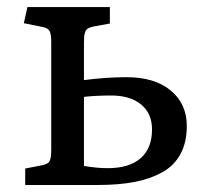

<svg xmlns="http://www.w3.org/2000/svg" viewBox="-20 -527 587 547"><path d="M51.8 0V-46.9L100.1 -56.2Q109.4 -58.1 115 -61.5Q120.6 -64.9 122.8 -72Q125 -79.1 125.5 -85Q126 -90.8 126 -104V-407.2Q126 -429.7 121.3 -438.5Q116.7 -447.3 101.1 -450.2L47.9 -460.9L58.1 -506.8H293V-460L245.1 -451.2Q235.8 -449.2 230.2 -445.8Q224.6 -442.4 222.4 -435.1Q220.2 -427.7 219.7 -421.9Q219.2 -416 219.2 -402.8V-298.8Q282.7 -307.1 340.8 -307.1Q420.9 -307.1 466.6 -269Q512.2 -231 512.2 -168Q512.2 -121.1 493.9 -87.6Q475.6 -54.2 440.9 -35.4Q406.2 -16.6 361.8 -8.3Q317.4 0 258.8 0ZM287.1 -47.9Q348.1 -47.9 380.6 -76.2Q413.1 -104.5 413.1 -158.2Q413.1 -204.1 381.8 -229.5Q350.6 -254.9 296.9 -254.9Q252.4 -254.9 219.2 -251V-54.2Q256.3 -47.9 287.1 -47.9Z"/></svg>

Font: Literata Book
Style: Regular
Weight: 400
Designer: Latin by Veronika Burian and Jose Scaglione. Greek by Irene Vlachou. Cyrillic by Vera Evstafieva
Foundry: TypeTogether
Version: Version 2.003;PS 002.003;hotconv 1.0.88;makeotf.lib2.5.64775